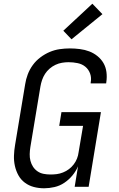

<svg xmlns="http://www.w3.org/2000/svg" viewBox="-20 -1003 640 1031"><path d="M217 8Q188 8 161.5 1Q135 -6 113.5 -22Q92 -38 79 -61.5Q66 -85 60 -112Q54 -139 55 -167.5Q56 -196 61 -225L115 -550Q119 -577 129 -603.5Q139 -630 156 -653.5Q173 -677 197 -695Q221 -713 247 -724Q273 -735 300.5 -739Q328 -743 355 -743Q382 -743 409 -739.5Q436 -736 459.5 -727Q483 -718 503 -702Q523 -686 535.5 -664.5Q548 -643 551.5 -616.5Q555 -590 551 -563L550 -555H467V-560Q472 -585 464 -607.5Q456 -630 438.5 -644.5Q421 -659 397 -664Q373 -669 348 -669Q331 -669 313 -666Q295 -663 278 -655Q261 -647 246.5 -634.5Q232 -622 222 -606.5Q212 -591 206 -573.5Q200 -556 197 -538L143 -213Q140 -194 139.5 -175.5Q139 -157 143.5 -139.5Q148 -122 157.5 -107.5Q167 -93 181.5 -83Q196 -73 214 -69.5Q232 -66 251 -66Q268 -66 284.5 -68Q301 -70 318.5 -77Q336 -84 350.5 -95Q365 -106 376 -120.5Q387 -135 393.5 -151.5Q400 -168 402 -185L426 -327H298L310 -401H522L456 0H381L399 -110Q388 -84 369 -61Q350 -38 325.5 -21.5Q301 -5 272.5 1.5Q244 8 217 8ZM364 -792 320 -838 476 -983 530 -927Z"/></svg>

Font: Iosevka Extended
Style: Italic
Weight: 400
Width: 7
Italic angle: -9°
Monospace: yes
Designer: Belleve Invis
Foundry: Belleve Invis
Version: Version 32.5.0; ttfautohint (v1.8.4)